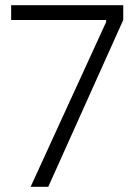

<svg xmlns="http://www.w3.org/2000/svg" viewBox="-20 -720 519 740"><path d="M98 0H166L455 -643V-700H23V-643H389V-635Z"/></svg>

Font: Fixel Text Light
Style: Regular
Weight: 300
Width: 4
Designer: AlfaBravo + MacPaw
Foundry: Kyrylo Tkachov, Marchela Mozhyna, Serhii Makarenko, Maria Weinstein, Zakhar Kryvoshyya
Version: Version 1.211